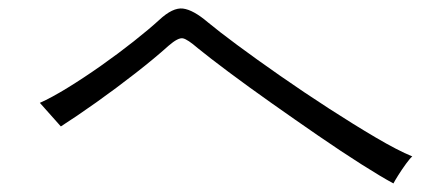

<svg xmlns="http://www.w3.org/2000/svg" viewBox="-20 -579 1040 448"><path d="M898 -151Q870 -166 823.5 -195.5Q777 -225 722.5 -262.5Q668 -300 613.5 -338.5Q559 -377 513.5 -411Q468 -445 441 -467Q418 -487 407 -489.5Q396 -492 373 -472Q342 -444 296.5 -408.5Q251 -373 204.5 -340Q158 -307 122 -284L73 -339Q100 -351 137.5 -374Q175 -397 215.5 -425.5Q256 -454 292 -482.5Q328 -511 351 -532Q383 -562 407 -559Q431 -556 465 -527Q489 -507 533.5 -474Q578 -441 634 -402Q690 -363 748 -325.5Q806 -288 857 -258Q908 -228 942 -214Q937 -210 927.5 -197Q918 -184 909.5 -170.5Q901 -157 898 -151Z"/></svg>

Font: Zen Kaku Gothic New
Style: Regular
Weight: 400
Designer: Yoshimichi Ohira
Foundry: Positype
Version: Version 1.001